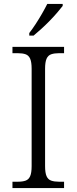

<svg xmlns="http://www.w3.org/2000/svg" viewBox="-20 -951 388 971"><path d="M43 0V-32H70Q94 -32 109.5 -37.5Q125 -43 132.5 -60Q140 -77 140 -111V-603Q140 -637 132.5 -654Q125 -671 109.5 -676.5Q94 -682 70 -682H43V-714H304V-682H278Q255 -682 239 -676.5Q223 -671 215.5 -654Q208 -637 208 -603V-111Q208 -77 215.5 -60Q223 -43 239 -37.5Q255 -32 278 -32H304V0ZM128 -784Q143 -803 160 -829Q177 -855 192.5 -882Q208 -909 219 -931H297V-921Q287 -908 270 -888Q253 -868 231.5 -846Q210 -824 188.5 -804.5Q167 -785 150 -771H128Z"/></svg>

Font: Noto Serif Armenian Light
Style: Regular
Weight: 300
Version: Version 2.007